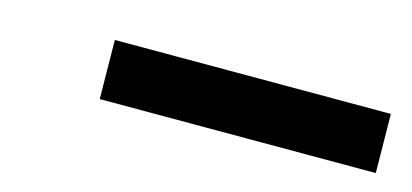

<svg xmlns="http://www.w3.org/2000/svg" viewBox="-27 -799 553 258"><g transform="rotate(15 250.0 -670.0)"><path d="M113 -629 112 -711H496L497 -629Z"/></g></svg>

Font: Iosevka Term Curly XBd Obl
Style: Regular
Weight: 800
Italic angle: -9°
Designer: Belleve Invis
Foundry: Belleve Invis
Version: Version 32.3.0